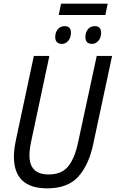

<svg xmlns="http://www.w3.org/2000/svg" viewBox="-20 -1020 633 1050"><path d="M238 10Q352 10 409.5 -55.5Q467 -121 490 -233L593 -714H509L407 -241Q388 -152 352 -109Q316 -66 246 -66Q141 -66 141 -170Q141 -202 151 -249L250 -714H165L67 -254Q56 -201 56 -164Q56 10 238 10ZM301 -938H556L569 -1000H314ZM319 -780Q339 -780 353.5 -797Q368 -814 368 -841Q368 -877 334 -877Q309 -877 295.5 -859.5Q282 -842 282 -818Q282 -780 319 -780ZM483 -780Q503 -780 518 -797Q533 -814 533 -841Q533 -877 498 -877Q474 -877 460.5 -859.5Q447 -842 447 -818Q447 -780 483 -780Z"/></svg>

Font: Noto Sans UI SemiCondensed
Style: Italic
Weight: 400
Width: 4
Italic angle: -12°
Designer: Monotype Design Team
Foundry: Monotype Imaging Inc.
Version: Version 1.901